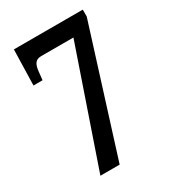

<svg xmlns="http://www.w3.org/2000/svg" viewBox="-176 -806 802 898"><g transform="rotate(-30 225.5 -357.0)"><path d="M98 0 312 -623H138Q116 -623 105.5 -610Q95 -597 92 -569L87 -522H38L43 -714H415V-677L202 0Z"/></g></svg>

Font: Noto Serif Myanmar ExtraCondensed SemiBold
Style: Regular
Weight: 600
Width: 2
Designer: Ben Mitchell and the Monotype Design Team
Foundry: Monotype Imaging Inc.
Version: Version 2.106; ttfautohint (v1.8.4.7-5d5b)